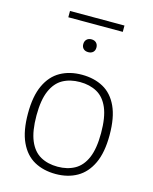

<svg xmlns="http://www.w3.org/2000/svg" viewBox="-128 -950 828 1042"><g transform="rotate(15 286.0 -428.5)"><path d="M286.5 9Q217.5 9 166 -19.5Q114.5 -48 85.8 -109.8Q57 -171.5 57 -270Q57 -367.5 85.8 -429Q114.5 -490.5 166.2 -519.5Q218 -548.5 286.5 -548.5Q355.5 -548.5 407 -520.2Q458.5 -492 487 -430.5Q515.5 -369 515.5 -270.5Q515.5 -173 486.5 -111.2Q457.5 -49.5 406 -20.2Q354.5 9 286.5 9ZM286.5 -32Q341.5 -32 382.5 -55Q423.5 -78 445.8 -130Q468 -182 468 -269Q468 -357.5 445.8 -409.8Q423.5 -462 382.5 -484.8Q341.5 -507.5 286.5 -507.5Q231 -507.5 190.2 -484.8Q149.5 -462 127 -410.2Q104.5 -358.5 104.5 -271.5Q104.5 -183 126.8 -130.5Q149 -78 190 -55Q231 -32 286.5 -32ZM286.5 -675.5Q269.5 -675.5 259.5 -685Q249.5 -694.5 249.5 -711Q249.5 -727.5 259.5 -737.5Q269.5 -747.5 286.5 -747.5Q303.5 -747.5 313.5 -737.5Q323.5 -727.5 323.5 -711Q323.5 -694.5 313.5 -685Q303.5 -675.5 286.5 -675.5ZM133.5 -830.5V-866H439.5V-830.5Z"/></g></svg>

Font: Encode Sans SemiExpanded SemiExpanded ExtraLight
Style: Regular
Weight: 200
Width: 6
Designer: Multiple Designers
Foundry: Impallari Type
Version: Version 3.000; ttfautohint (v1.8.3) -l 8 -r 50 -G 200 -x 14 